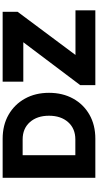

<svg xmlns="http://www.w3.org/2000/svg" viewBox="335 -1075 740 1450"><g transform="rotate(-90 705.0 -350.0)"><path d="M87 0V-700H382Q485 -700 563 -655.5Q641 -611 685 -532Q729 -453 729 -350Q729 -247 685.5 -168Q642 -89 564 -44.5Q486 0 382 0ZM377 -549H258V-151H377Q459 -151 507.5 -205.5Q556 -260 556 -350Q556 -440 507.5 -494.5Q459 -549 377 -549ZM787 0V-114L1111 -544H813V-700H1341V-587L1015 -150H1352V0Z"/></g></svg>

Font: Readex Pro
Style: Bold
Weight: 700
Designer: Bonnie Shaver-Troup, Thomas Jockin
Foundry: Lexend
Version: Version 1.203; ttfautohint (v1.8.3)